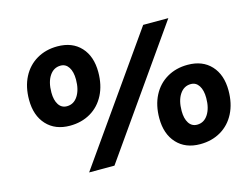

<svg xmlns="http://www.w3.org/2000/svg" viewBox="-97 -874 1375 1047"><g transform="rotate(-15 590.5 -350.5)"><path d="M74 -467Q74 -540 102 -594.5Q130 -649 181 -679Q232 -709 298 -709Q382 -709 430 -657Q478 -605 478 -516Q478 -443 450 -388Q422 -333 371 -303Q320 -273 254 -273Q171 -273 122.5 -325.5Q74 -378 74 -467ZM350 -508Q350 -552 333.5 -577.5Q317 -603 288 -603Q249 -603 225.5 -568Q202 -533 202 -474Q202 -431 218.5 -405.5Q235 -380 265 -380Q304 -380 327 -415.5Q350 -451 350 -508ZM734 -186Q734 -259 762 -313.5Q790 -368 841 -398Q892 -428 958 -428Q1042 -428 1090 -376Q1138 -324 1138 -235Q1138 -162 1110 -107Q1082 -52 1031 -22Q980 8 914 8Q831 8 782.5 -44.5Q734 -97 734 -186ZM1010 -227Q1010 -271 993.5 -296.5Q977 -322 948 -322Q909 -322 885.5 -287Q862 -252 862 -193Q862 -150 878.5 -124.5Q895 -99 925 -99Q964 -99 987 -134.5Q1010 -170 1010 -227ZM431 0H288L781 -701H923Z"/></g></svg>

Font: TypoPRO Montserrat
Style: Italic
Weight: 800
Italic angle: -11.3°
Designer: Julieta Ulanovsky
Foundry: Julieta Ulanovsky
Version: Version 6.001